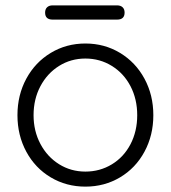

<svg xmlns="http://www.w3.org/2000/svg" viewBox="-20 -685 635 715"><path d="M298 10Q227 10 169 -24.5Q111 -59 78 -120Q45 -181 45 -256Q45 -331 78 -392Q111 -453 169 -488Q227 -523 298 -523Q369 -523 427 -488Q485 -453 518 -392Q551 -331 551 -256Q551 -181 518 -120Q485 -59 427 -24.5Q369 10 298 10ZM298 -467Q244 -467 200 -439.5Q156 -412 130.5 -364Q105 -316 105 -256Q105 -197 130.5 -149Q156 -101 200 -73.5Q244 -46 298 -46Q352 -46 396.5 -73Q441 -100 466 -148Q491 -196 491 -256Q491 -316 466 -364Q441 -412 396.5 -439.5Q352 -467 298 -467ZM148 -638Q148 -651 155.5 -658Q163 -665 176 -665H416Q429 -665 436.5 -658Q444 -651 444 -638Q444 -612 416 -612H176Q148 -612 148 -638Z"/></svg>

Font: Quicksand
Style: Regular
Weight: 400
Designer: Andrew Paglinawan
Foundry: Andrew Paglinawan
Version: Version 3.000